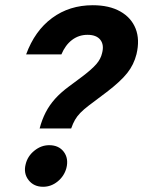

<svg xmlns="http://www.w3.org/2000/svg" viewBox="-20 -705 548 735"><path d="M131.7 -213.3Q140.8 -247.5 155 -275Q169.2 -302.5 190.8 -326.7Q212.5 -350.8 244.2 -374.2L296.7 -413.3Q331.7 -440 348.8 -459.6Q365.8 -479.2 370.8 -501.7Q379.2 -533.3 364.2 -552.5Q349.2 -571.7 315 -571.7Q281.7 -571.7 255.8 -552.1Q230 -532.5 215 -496.7H80Q113.3 -587.5 179.6 -636.2Q245.8 -685 335 -685Q398.3 -685 440.4 -661.2Q482.5 -637.5 499.2 -595.4Q515.8 -553.3 502.5 -497.5Q492.5 -457.5 467.1 -425.4Q441.7 -393.3 388.3 -352.5L320.8 -301.7Q300 -285.8 287.5 -272.9Q275 -260 267.1 -246.2Q259.2 -232.5 252.5 -213.3ZM145 10Q109.2 10 89.2 -15.8Q69.2 -41.7 78.3 -76.7Q85.8 -107.5 111.7 -128.3Q137.5 -149.2 168.3 -149.2Q205 -149.2 224.2 -123.8Q243.3 -98.3 234.2 -61.7Q225.8 -30.8 200.8 -10.4Q175.8 10 145 10Z"/></svg>

Font: Funnel Sans Light
Style: Bold Italic
Weight: 700
Italic angle: -14.036°
Version: Version 1.000